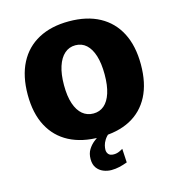

<svg xmlns="http://www.w3.org/2000/svg" viewBox="-133 -836 1082 1172"><g transform="rotate(-15 408.5 -250.0)"><path d="M409.2 10.7Q297.4 10.7 217 -31.2Q136.7 -73.2 93.8 -154.3Q50.8 -235.4 50.8 -353Q50.8 -470.7 93.3 -553Q135.7 -635.3 216.1 -678.5Q296.4 -721.7 408.7 -721.7Q522 -721.7 601.8 -678.5Q681.6 -635.3 723.9 -553.2Q766.1 -471.2 766.1 -354.5Q766.1 -235.4 723.9 -154.1Q681.6 -72.8 602.1 -31Q522.5 10.7 409.2 10.7ZM409.7 -139.2Q449.2 -139.2 477.5 -163.3Q505.9 -187.5 521.2 -235.1Q536.6 -282.7 536.6 -352.5Q536.6 -421.9 521.5 -470.5Q506.3 -519 478 -544.7Q449.7 -570.3 409.2 -570.3Q369.6 -570.3 340.6 -544.7Q311.5 -519 295.7 -470.5Q279.8 -421.9 279.8 -352.5Q279.8 -282.2 295.9 -234.9Q312 -187.5 341.1 -163.3Q370.1 -139.2 409.7 -139.2ZM426.3 222.7Q399.9 222.7 375.5 212.6Q351.1 202.6 335.4 181.2Q319.8 159.7 319.8 125.5Q319.8 90.3 335 65.9Q350.1 41.5 370.8 25.1Q391.6 8.8 408.2 -2H472.7Q451.2 15.6 440.2 33.4Q429.2 51.3 425.5 66.9Q421.9 82.5 421.9 94.2Q421.9 110.4 431.9 122.1Q441.9 133.8 465.3 133.8Q483.9 133.8 501.5 125.7Q519 117.7 522.9 114.7L527.8 201.7Q501.5 211.4 476.8 217Q452.1 222.7 426.3 222.7Z"/></g></svg>

Font: Comme Black
Style: Regular
Weight: 900
Version: Version 1.000;gftools[0.9.27]